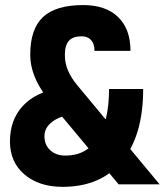

<svg xmlns="http://www.w3.org/2000/svg" viewBox="-20 -723 646 753"><path d="M445.3 0 197.3 -296.9Q145.5 -357.9 122.1 -408.2Q98.6 -458.5 98.6 -508.8Q98.6 -609.4 148.7 -656.2Q198.7 -703.1 306.2 -703.1L299.8 -580.6Q266.1 -580.6 250.2 -563Q234.4 -545.4 234.4 -507.8Q234.4 -475.1 246.8 -446Q259.3 -417 284.7 -386.7L606 0ZM225.6 9.8Q132.8 9.8 75.9 -38.8Q19 -87.4 19 -168Q19 -252.9 69.6 -307.6Q120.1 -362.3 212.9 -376.5L266.6 -276.4Q213.4 -267.6 183.8 -244.6Q154.3 -221.7 154.3 -189Q154.3 -154.8 177 -133.8Q199.7 -112.8 237.3 -112.8Q318.8 -112.8 363.3 -180.9Q407.7 -249 407.7 -374H541.5Q541.5 -190.9 458.7 -90.6Q376 9.8 225.6 9.8ZM350.6 -523.4Q350.6 -550.8 337.4 -565.7Q324.2 -580.6 299.8 -580.6L306.2 -703.1Q394.5 -703.1 443.1 -656.2Q491.7 -609.4 491.7 -523.4Z"/></svg>

Font: Cascadia Mono PL
Style: Regular
Weight: 400
Monospace: yes
Designer: Aaron Bell
Foundry: Saja Typeworks
Version: Version 2102.003